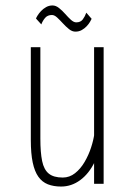

<svg xmlns="http://www.w3.org/2000/svg" viewBox="-20 -674 490 704"><path d="M204 10Q176.5 10 155.5 1.8Q134.5 -6.5 120.8 -25.8Q107 -45 100 -78Q93 -111 93 -161V-501H128V-166Q128 -115 134.5 -83.5Q141 -52 158.8 -37.5Q176.5 -23 210 -23Q235 -23 255.2 -39Q275.5 -55 290.2 -80.2Q305 -105.5 314 -133.2Q323 -161 326 -184L353 -181Q348 -122.5 327 -79.8Q306 -37 274 -13.5Q242 10 204 10ZM325 0V-99V-501H360V0ZM256.5 -558Q244.5 -558 233 -567.2Q221.5 -576.5 210.5 -588.5Q199.5 -600.5 189.5 -609.8Q179.5 -619 170.5 -619Q154.5 -619 145.5 -608.5Q136.5 -598 131.5 -584.5L112 -606Q113 -609.5 117.8 -617.2Q122.5 -625 130.5 -633.5Q138.5 -642 149.2 -648Q160 -654 172.5 -654Q184.5 -654 196.2 -644.8Q208 -635.5 219 -623Q230 -610.5 240.2 -601.2Q250.5 -592 259.5 -592Q275.5 -592 283.5 -602.8Q291.5 -613.5 296.5 -627.5L316 -605Q314.5 -601.5 310 -593.8Q305.5 -586 297.8 -577.8Q290 -569.5 279.8 -563.8Q269.5 -558 256.5 -558Z"/></svg>

Font: League Mono Thin Condensed
Style: Regular
Weight: 100
Width: 1
Designer: Tyler Finck
Foundry: The League of Moveable Type / Tyler Finck
Version: Version 2.300;RELEASE